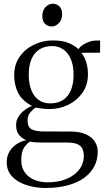

<svg xmlns="http://www.w3.org/2000/svg" viewBox="-20 -740 550 1002"><path d="M218 241Q180.5 241 144.2 233Q108 225 78.8 208.8Q49.5 192.5 32.2 167.2Q15 142 15 107.5Q15 77 28.2 53.2Q41.5 29.5 64.5 13.5Q87.5 -2.5 117 -8.5Q94 -18 79 -36.5Q64 -55 64 -87Q64 -111.5 76.5 -131.2Q89 -151 108 -165.2Q127 -179.5 146.5 -187.5Q92.5 -216.5 73.2 -257.8Q54 -299 54 -347Q54 -404 83 -444.8Q112 -485.5 158.2 -507.2Q204.5 -529 255 -529Q310 -529 342 -514Q374 -499 389.5 -483.5Q401 -502 429.5 -515.2Q458 -528.5 481.5 -528.5H502.5L502 -465L404 -464.5Q413.5 -454 421.2 -438Q429 -422 434 -401Q439 -380 439 -353Q439 -297 410.5 -256.2Q382 -215.5 336.5 -193.2Q291 -171 239 -171Q220.5 -171 200.8 -173.2Q181 -175.5 165 -178.5Q153.5 -170 138.8 -154.2Q124 -138.5 124 -109.5Q124 -77.5 144.5 -65.8Q165 -54 208 -54L347.5 -53.5Q396.5 -53.5 428 -39.2Q459.5 -25 474.8 -1.2Q490 22.5 490 51Q490 95.5 471 130.5Q452 165.5 416.2 190.2Q380.5 215 330.5 228Q280.5 241 218 241ZM227.5 211.5Q286.5 211.5 329 193Q371.5 174.5 394.5 143.5Q417.5 112.5 417.5 74.5Q417.5 54.5 411 38.5Q404.5 22.5 385.8 13.2Q367 4 330 4H213Q187 4 167.5 3Q148 2 135.5 -1Q117.5 11.5 104.2 32.8Q91 54 91 96Q91 134.5 109.8 160.2Q128.5 186 159.8 198.8Q191 211.5 227.5 211.5ZM242 -200.5Q301 -200.5 332.5 -239.8Q364 -279 364 -350.5Q364 -396.5 350.2 -430Q336.5 -463.5 311.2 -481.5Q286 -499.5 252 -499.5Q214 -499.5 186.8 -482.8Q159.5 -466 144.8 -432.8Q130 -399.5 130 -350Q130 -306 142.5 -272.2Q155 -238.5 180 -219.5Q205 -200.5 242 -200.5ZM249 -602Q229.5 -602 215.2 -615.5Q201 -629 201 -657Q201 -685.5 217.5 -703Q234 -720.5 255 -720.5H256Q275.5 -720.5 289.8 -707Q304 -693.5 304 -665Q304 -637 287.5 -619.5Q271 -602 250 -602Z"/></svg>

Font: Merriweather 120pt Light
Style: Regular
Weight: 300
Version: Version 2.100